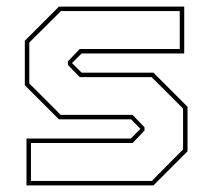

<svg xmlns="http://www.w3.org/2000/svg" viewBox="-20 -560 642 580"><path d="M60 0V-141.5H375L405.5 -172V-169.5L376 -199.5H158L55 -302.5V-437L158 -540H536.5V-398.5H226.5L196 -368V-371L226.5 -340.5H443.5L546.5 -237.5V-103L443.5 0ZM73.5 -13.5H438.5L533 -108.5V-232L438 -327H221L185 -364V-374.5L221 -412H523V-526.5H164L68.5 -431.5V-308L163.5 -213H380.5L416.5 -175.5V-165.5L380.5 -128H73.5Z"/></svg>

Font: Tourney Thin Thin
Style: Regular
Weight: 250
Version: Version 1.015